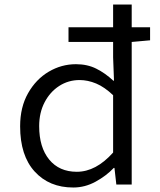

<svg xmlns="http://www.w3.org/2000/svg" viewBox="-20 -814 707 847"><path d="M479 -141.1V-394Q440.9 -430.2 404.1 -445.6Q367.2 -460.9 331.1 -460.9Q281.7 -460.9 241.2 -434.8Q200.7 -408.7 176.8 -362.8Q152.8 -316.9 152.8 -257.8Q152.8 -164.1 197 -110.1Q241.2 -56.2 318.8 -56.2Q403.3 -56.2 479 -141.1ZM642.1 -693.8V-636.2L561 -628.9V0H493.2L484.9 -73.2H481.9Q449.2 -38.6 402.1 -12.7Q355 13.2 303.2 13.2Q197.3 13.2 133.1 -57.1Q68.8 -127.4 68.8 -256.8Q68.8 -341.3 103.8 -402.8Q138.7 -464.4 194.8 -497.6Q251 -530.8 314.9 -530.8Q365.2 -530.8 404.5 -511.2Q443.8 -491.7 480 -458H482.9L479 -561V-628.9H282.2V-693.8H479V-793.9H561V-693.8Z"/></svg>

Font: Shanggu Mono N
Style: Regular
Weight: 350
Designer: GuiWonder
Version: Version 1.021